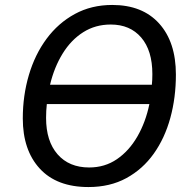

<svg xmlns="http://www.w3.org/2000/svg" viewBox="-20 -745 761 775"><path d="M337 10Q209 10 140.5 -64.5Q72 -139 72 -267Q72 -359 96.5 -442Q121 -525 168 -588.5Q215 -652 282 -688.5Q349 -725 433 -725Q555 -725 622.5 -650Q690 -575 690 -444Q690 -351 667.5 -269Q645 -187 600.5 -124.5Q556 -62 490 -26Q424 10 337 10ZM182 -403H593Q594 -413 594.5 -423.5Q595 -434 595 -446Q595 -541 550 -593.5Q505 -646 427 -646Q365 -646 316 -615Q267 -584 233 -529Q199 -474 182 -403ZM340 -69Q403 -69 452 -102.5Q501 -136 534.5 -194Q568 -252 583 -325H169Q166 -298 166 -269Q166 -175 212.5 -122Q259 -69 340 -69Z"/></svg>

Font: Noto IKEA Latin
Style: Italic
Weight: 400
Italic angle: -12°
Designer: Monotype Design Team
Foundry: Monotype Imaging Inc.
Version: Version 1.0